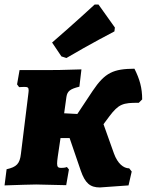

<svg xmlns="http://www.w3.org/2000/svg" viewBox="-34 -811 645 844"><path d="M258 -556C361 -617 469 -673 469 -673L471 -690L399 -791H382C382 -791 289 -705 195 -624L236 -563ZM557 -509C465 -508 428 -493 373 -411L306 -310L248 -313L258 -385C262 -411 275 -420 315 -430L324 -506C242 -503 199 -503 180 -503H52L41 -440L50 -428C54 -428 64 -429 72 -429C87 -429 92 -427 92 -414C92 -409 91 -403 90 -394L58 -135C53 -91 39 -77 -5 -67L-14 4C52 2 100 0 125 0C141 0 202 2 257 3L269 -66L260 -77C257 -75 248 -73 234 -73C222 -73 217 -77 217 -92C217 -99 218 -109 220 -123L232 -204H272L321 -61C340 -6 362 13 405 13L531 4L545 -57L534 -71C509 -71 483 -92 467 -136L421 -265L447 -300C487 -353 506 -360 576 -359L591 -374C591 -425 580 -463 557 -509Z"/></svg>

Font: Alegreya SC Black
Style: Italic
Weight: 900
Italic angle: -7°
Designer: Juan Pablo del Peral
Foundry: Huerta Tipografica
Version: Version 2.007;PS 002.007;hotconv 1.0.88;makeotf.lib2.5.64775